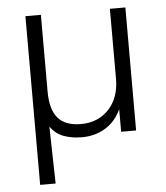

<svg xmlns="http://www.w3.org/2000/svg" viewBox="-50 -530 652 754"><g transform="rotate(-5 276.5 -152.5)"><path d="M78 180V-485H139V-183Q139 -112 168 -78Q197 -44 259 -44Q326 -44 368.5 -89Q411 -134 411 -209V-485H472V0H413V-89Q391 -41 350 -16.5Q309 8 258 8Q219 8 187 -3.5Q155 -15 134 -45L139 180Z"/></g></svg>

Font: Nunito Sans Light
Style: Regular
Weight: 300
Designer: Vernon Adams
Foundry: Vernon Adams
Version: Version 3.101; ttfautohint (v1.8.4.7-5d5b);gftools[0.9.27]